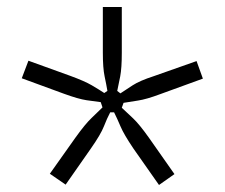

<svg xmlns="http://www.w3.org/2000/svg" viewBox="-20 -630 640 547"><path d="M167 -104 122 -135 195 -238Q223 -277 241 -294Q259 -311 272 -324L267 -339Q250 -341 226.5 -344.5Q203 -348 162 -363L42 -407L61 -457L180 -414Q221 -399 241.5 -387Q262 -375 277 -365L286 -371Q283 -389 278 -412.5Q273 -436 273 -480V-610H327V-480Q327 -436 322.5 -412.5Q318 -389 314 -371L323 -364Q338 -374 358 -387Q378 -400 418 -413L540 -456L558 -406L437 -362Q397 -347 373 -343.5Q349 -340 332 -337L327 -323Q341 -310 359 -293Q377 -276 404 -238L477 -134L433 -103L360 -207Q333 -247 323.5 -269.5Q314 -292 305 -310H294Q285 -293 276 -270Q267 -247 239 -207Z"/></svg>

Font: Tiny Thin
Style: Regular
Weight: 100
Monospace: yes
Designer: Philipp Nurullin, Konstantin Bulenkov
Foundry: JetBrains
Version: Version 2.251; ttfautohint (v1.8.4.7-5d5b)